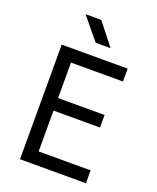

<svg xmlns="http://www.w3.org/2000/svg" viewBox="-170 -1050 940 1149"><g transform="rotate(20 300.0 -475.0)"><path d="M100 0V-730H520V-648H189V-422H485V-342H189V-82H520V0ZM287 -810 172 -950H272L382 -810Z"/></g></svg>

Font: JetBrainsMono NF
Style: Regular
Weight: 400
Designer: Philipp Nurullin, Konstantin Bulenkov
Foundry: JetBrains
Version: Version 2.251; ttfautohint (v1.8.3);Nerd Fonts 2.2.2